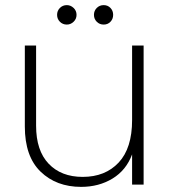

<svg xmlns="http://www.w3.org/2000/svg" viewBox="-20 -721 663 750"><path d="M541 -543V0H496V-118Q473 -56 419.5 -23.5Q366 9 297 9Q200 9 138.5 -50.5Q77 -110 77 -227V-543H121V-230Q121 -133 170 -81.5Q219 -30 303 -30Q391 -30 443.5 -86Q496 -142 496 -252V-543ZM241 -625Q225 -625 214 -636Q203 -647 203 -663Q203 -679 214 -690Q225 -701 241 -701Q256 -701 267.5 -690Q279 -679 279 -663Q279 -647 267.5 -636Q256 -625 241 -625ZM385 -625Q369 -625 358 -636Q347 -647 347 -663Q347 -679 358 -690Q369 -701 385 -701Q401 -701 411.5 -690Q422 -679 422 -663Q422 -647 411.5 -636Q401 -625 385 -625Z"/></svg>

Font: Fz Poppins ExtLt
Style: Regular
Weight: 200
Designer: Ninad Kale (Devanagari), Jonny Pinhorn (Latin)
Foundry: Indian Type Foundry
Version: Vit hóa bi Vntype.Com & FontZin.Com